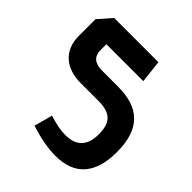

<svg xmlns="http://www.w3.org/2000/svg" viewBox="-136 -763 1247 1247"><g transform="rotate(-45 487.0 -139.5)"><path d="M929.2 -414.1V-7.8L772.9 9.8V-329.1H715.8Q675.3 -329.1 653.6 -303.7Q631.8 -278.3 631.8 -228V-82Q631.8 -10.3 614.5 45.2Q597.2 100.6 560.1 138.4Q522.9 176.3 464.8 195.6Q406.7 214.8 325.2 214.8Q178.7 214.8 102.3 148.7Q25.9 82.5 25.9 -51.8Q25.9 -153.3 68.8 -285.2L194.8 -251Q181.2 -208 174.1 -171.1Q167 -134.3 167 -98.1Q168.5 49.8 325.2 49.8Q364.3 49.8 392.6 41.5Q420.9 33.2 439.5 14.9Q458 -3.4 467 -32.5Q476.1 -61.5 476.1 -103V-267.1Q476.1 -317.9 489.5 -359.9Q502.9 -401.9 529.3 -431.6Q555.7 -461.4 595 -477.8Q634.3 -494.1 686 -494.1H837.9Z"/></g></svg>

Font: DimaExpo
Style: Bold
Weight: 700
Width: 6
Designer: R.Balvardi
Foundry: Dima Software Group
Version: Version 1.00;June 11, 2019;FontCreator 11.5.0.2427 64-bit